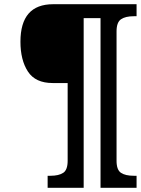

<svg xmlns="http://www.w3.org/2000/svg" viewBox="-20 -780 671 911"><path d="M206 54H219Q259 54 280 40Q301 26 301 -17V-386H230Q148 -386 112.5 -440.5Q77 -495 77 -582Q77 -760 232 -760H628V-703H615Q575 -703 554 -688.5Q533 -674 533 -631V-17Q533 26 554 40Q575 54 615 54H628V111H457V-694H377V111H206Z"/></svg>

Font: Noto Serif CondExtraBold
Style: Italic
Weight: 800
Width: 3
Italic angle: -12°
Designer: Monotype Design Team
Foundry: Monotype Imaging Inc.
Version: Version 1.001